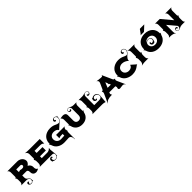

<svg xmlns="http://www.w3.org/2000/svg" viewBox="535 -2627 4742 4742"><g transform="rotate(-45 2905.5 -256.5)"><path d="M39.1 0Q61.3 -11.2 72.1 -33Q83 -54.7 83 -78.1V-152.8Q82.8 -176.5 74.5 -197.4Q66.2 -218.3 53.5 -228.5Q62.7 -228.5 67.3 -229.2Q71.8 -230 76 -233.3Q80.3 -236.6 81.7 -243.5Q83 -250.5 83 -262.9V-410.2Q83 -433.3 72 -456.1Q61 -478.8 39.1 -488.3H390.6Q437 -488.3 476.3 -468Q515.6 -447.8 538.6 -412.8Q561.5 -377.9 561.5 -336.9Q561.5 -307.9 542.4 -279.5Q523.2 -251.2 491.5 -231Q527.8 -213.4 549.6 -182.9Q571.3 -152.3 571.3 -116.2V-83Q571.3 -54.4 585.9 -32Q600.6 -9.5 626 0Q572.3 33 526.9 33Q507.1 33 489.7 26.7Q472.4 20.5 460.8 10.3Q449.2 0 441.5 -11.8Q433.8 -23.7 430.7 -36.1Q424.8 -59.6 424.8 -83V-92.8Q424.8 -119.1 410.5 -137.7Q396.2 -156.2 376 -156.2H229.5V-78.1Q229.5 -61.5 234.6 -48.1Q239.7 -34.7 248 -25.6Q256.3 -16.6 266.4 -8.8Q276.4 -1 286.5 6.6Q296.6 14.2 304.9 22.3Q313.2 30.5 318.4 42.5Q323.5 54.4 323.5 69.3Q323.5 80.8 325.7 98.4Q327.9 116 331.3 125.7Q327.1 125.7 319.6 121.3Q312 116.9 308.8 116.9Q298.1 132.1 282.1 140.7Q266.1 149.4 247.6 149.4Q218.5 149.4 197.9 132.2Q177.2 115 177.2 90.6Q177.2 75.2 187.7 63.5Q198.2 51.8 211.7 51.8Q223.4 51.8 231 59.3Q238.5 66.9 238.5 78.1Q227.3 78.1 219.5 86.1Q211.7 94 211.7 105.5Q211.7 119.6 222.7 129.6Q233.6 139.6 249.3 139.6Q275.9 139.6 294.8 119Q313.7 98.4 313.7 69.3Q313.7 40.5 287.2 20.3Q260.7 0 223.1 0ZM229.5 -278.3H277.3Q277.3 -290 270 -297.9Q282.7 -289.6 299.2 -283.9Q315.7 -278.3 328.6 -278.3H363.3Q384 -278.3 399 -292Q414.1 -305.7 414.1 -325.2Q414.1 -342.3 402.3 -354.2Q390.6 -366.2 374 -366.2H229.5Z M662.1 -498Q725.1 -488.3 832 -488.3H1171.9V-328.1Q1150.9 -350.6 1127.3 -360.8Q1103.8 -371.1 1074.2 -371.1H874V-297.9H1079.1V-180.7H874V-117.2H1064.5Q1095.5 -117.2 1126.2 -132.8Q1157 -148.4 1176.8 -174.8Q1170.9 -147 1170.9 -115.2Q1170.9 -80.6 1179.2 -24.7Q1187.5 31.2 1187.5 48.1Q1187.5 57.9 1185.5 68.1Q1183.8 76.7 1183.8 87.4Q1183.8 99.6 1186.3 108.2Q1179.7 103.5 1174.1 103.5Q1172.1 103.5 1171.4 104.5Q1158 125.7 1136.5 138.2Q1115 150.6 1089.8 150.6Q1045.7 150.6 1016.8 130.4Q1011 134 1011 140.4Q989.7 114.3 989.7 80.1Q989.7 55.7 1007.6 39.1Q1025.4 22.5 1052.2 22.5Q1064 22.5 1072.3 29.9Q1080.6 37.4 1080.6 47.9Q1080.6 54.2 1077.1 58.8Q1073.7 63.5 1068.8 63.5Q1068.8 58.6 1064.2 55.2Q1059.6 51.8 1053.2 51.8Q1044.4 51.8 1038.1 59.1Q1031.7 66.4 1031.7 77.1Q1031.7 103.5 1048.8 122.2Q1065.9 140.9 1089.8 140.9Q1126.2 140.9 1152 113.8Q1177.7 86.7 1177.7 48.1Q1177.7 28.3 1161.6 14.2Q1145.5 0 1123 0H683.6Q705.8 -10.5 716.7 -32.5Q727.5 -54.4 727.5 -78.1V-152.3Q727.5 -176.3 719.2 -197.3Q710.9 -218.3 698 -228.5Q707.3 -228.5 711.8 -229.2Q716.3 -230 720.6 -233.4Q724.9 -236.8 726.2 -243.9Q727.5 -251 727.5 -263.7V-405.3Q727.5 -436 709.4 -461.9Q691.2 -487.8 662.1 -498Z M1230.5 -229.5Q1248.8 -229.5 1260.5 -225.1Q1259.8 -234.4 1259.8 -244.1Q1259.8 -300 1280 -347Q1300.3 -394 1336.5 -426.8Q1372.8 -459.5 1424.7 -477.8Q1476.6 -496.1 1538.1 -496.1Q1627 -496.1 1690.9 -462.4Q1742.9 -435.1 1778.1 -435.1Q1797.1 -435.1 1805.7 -442.4Q1831.3 -464.8 1845.8 -487.2Q1860.4 -509.5 1860.4 -535.2Q1860.4 -564.2 1841.4 -584.8Q1822.5 -605.5 1795.9 -605.5Q1780.3 -605.5 1769.2 -595.5Q1758.1 -585.4 1758.1 -571.3Q1758.1 -559.8 1765.9 -551.9Q1773.7 -543.9 1784.9 -543.9Q1784.9 -532.7 1777.5 -525.1Q1770 -517.6 1758.3 -517.6Q1744.9 -517.6 1734.3 -529.4Q1723.6 -541.3 1723.6 -556.6Q1723.6 -580.8 1744.4 -598Q1765.1 -615.2 1794.2 -615.2Q1812.7 -615.2 1828.6 -606.6Q1844.5 -597.9 1855.2 -582.8Q1858.4 -582.8 1866.1 -587.2Q1873.8 -591.6 1877.9 -591.6Q1874.5 -581.8 1872.3 -564.2Q1870.1 -546.6 1870.1 -535.2Q1870.1 -507.1 1855.2 -483.6Q1840.3 -460.2 1812.5 -435.5L1666.5 -305.4Q1650.6 -336.7 1617.2 -352.9Q1583.7 -369.1 1538.1 -369.1Q1476.8 -369.1 1439.1 -334.7Q1401.4 -300.3 1401.4 -244.1Q1401.4 -216.8 1411.4 -192.6Q1421.4 -168.5 1439.5 -150.6Q1457.5 -132.8 1484.3 -122.6Q1511 -112.3 1543 -112.3Q1596.4 -112.3 1660.2 -117.7V-175.8H1621.1Q1589.8 -175.8 1569.1 -171.8Q1548.3 -167.7 1528.3 -156.2V-273.4H1831.1Q1808.8 -262.9 1798 -241Q1787.1 -219 1787.1 -195.3V-170.2Q1790.3 -170.2 1797.9 -174.2Q1805.4 -178.2 1809.6 -178.7Q1787.1 -135 1787.1 -106.4V130.9H1782.2Q1782.2 66.7 1758.8 32.1Q1735.4 -2.4 1694.3 -2.4Q1681.4 -2.4 1628.3 1.2Q1575.2 4.9 1543 4.9Q1438.7 4.9 1366.2 -42.1Q1293.7 -89.1 1270 -170.2Q1265.4 -186.8 1255.7 -200.4Q1246.1 -214.1 1230.5 -229.5Z M1889.6 -478.5Q1904.5 -484.9 1929.7 -490Q1954.8 -495.1 1980 -495.1Q1995.8 -495.1 2009.6 -492.8Q2023.4 -490.5 2036.7 -484.6Q2050 -478.8 2059.3 -469.6Q2068.6 -460.4 2074.3 -445.8Q2080.1 -431.2 2080.1 -412.1V-220.7Q2080.1 -178 2105.6 -152Q2131.1 -126 2172.9 -126Q2214.6 -126 2240.1 -152Q2265.6 -178 2265.6 -220.7V-457Q2265.6 -484.6 2246.9 -504.5Q2228.3 -524.4 2202.1 -524.4Q2183.3 -524.4 2170 -512.3Q2156.7 -500.2 2156.7 -483.2Q2156.7 -471.9 2164.7 -464.1Q2172.6 -456.3 2184.1 -456.3Q2195.1 -456.3 2202.8 -463Q2210.4 -469.7 2210.4 -479.2Q2219.5 -479.2 2225.7 -473Q2231.9 -466.8 2231.9 -458.3Q2231.9 -445.6 2221.7 -436.6Q2211.4 -427.7 2197 -427.7Q2176.3 -427.7 2161.5 -443.5Q2146.7 -459.2 2146.7 -481.4Q2146.7 -502.2 2163 -516.7Q2179.2 -531.2 2202.1 -531.2Q2216.8 -531.2 2230.8 -526.9Q2244.9 -522.5 2257.1 -516.1Q2269.3 -509.8 2282.6 -503.4Q2295.9 -497.1 2314.1 -492.7Q2332.3 -488.3 2353 -488.3H2456.1Q2433.8 -477.8 2423 -455.8Q2412.1 -433.8 2412.1 -410.2V-226.6Q2415.3 -226.6 2421.5 -228.3Q2427.7 -230 2430.7 -230Q2433.6 -230 2436.5 -228.5Q2425.8 -217 2417.4 -199.8Q2408.9 -182.6 2406.5 -170.4Q2389.6 -90.1 2327.3 -43.1Q2264.9 3.9 2172.9 3.9Q2080.8 3.9 2018.4 -43.1Q1956.1 -90.1 1939.2 -170.4Q1936.8 -182.6 1928.3 -199.8Q1919.9 -217 1909.2 -228.5Q1912.1 -230 1915 -230Q1918 -230 1924.2 -228.3Q1930.4 -226.6 1933.6 -226.6V-400.4Q1933.6 -423.6 1922.6 -446.3Q1911.6 -469 1889.6 -478.5Z M2524.4 0Q2546.6 -10.5 2557.5 -32.5Q2568.4 -54.4 2568.4 -78.1V-152.3Q2568.4 -176.3 2560.1 -197.3Q2551.8 -218.3 2538.8 -228.5Q2548.1 -228.5 2552.6 -229.2Q2557.1 -230 2561.4 -233.4Q2565.7 -236.8 2567 -243.9Q2568.4 -251 2568.4 -263.7V-410.2Q2568.4 -433.3 2557.4 -456.1Q2546.4 -478.8 2524.4 -488.3H2663.8Q2687.3 -488.3 2725.8 -499.5Q2764.4 -510.7 2782.5 -510.7Q2810.3 -510.7 2830 -494.8Q2849.6 -478.8 2849.6 -456.1Q2849.6 -429.9 2832.5 -411.3Q2815.4 -392.6 2791.5 -392.6Q2777.1 -392.6 2766.8 -401.5Q2756.6 -410.4 2756.6 -423.1Q2756.6 -431.6 2762.8 -437.7Q2769 -443.8 2778.1 -443.8Q2778.1 -434.3 2785.9 -427.6Q2793.7 -420.9 2804.7 -420.9Q2819.1 -420.9 2829.3 -431.6Q2839.6 -442.4 2839.6 -457.5Q2839.6 -476.6 2822.9 -490.2Q2806.2 -503.9 2782.5 -503.9Q2754.4 -503.9 2734.6 -481Q2714.8 -458 2714.8 -425.8V-127H2877.9Q2897.2 -127 2912.8 -130Q2928.5 -133.1 2938.5 -137.7Q2948.5 -142.3 2955.8 -148.9Q2963.1 -155.5 2966.8 -161.5Q2970.5 -167.5 2972.7 -174.7Q2974.9 -181.9 2975.2 -185.9Q2975.6 -189.9 2975.6 -194.3Q2975.6 -231.9 2948 -258.5Q2920.4 -285.2 2881.3 -285.2Q2857.2 -285.2 2840 -267.8Q2822.8 -250.5 2822.8 -225.6Q2822.8 -214.8 2829.1 -207.5Q2835.4 -200.2 2844.2 -200.2Q2850.1 -200.2 2854 -203.5Q2857.9 -206.8 2857.9 -211.9Q2862.8 -211.9 2866.2 -206.8Q2869.6 -201.7 2869.6 -194.3Q2869.6 -184.6 2861.2 -177.7Q2852.8 -170.9 2840.8 -170.9Q2815.9 -170.9 2798.3 -187.7Q2780.8 -204.6 2780.8 -228.5Q2780.8 -264.6 2802 -290.8Q2802 -283.4 2807.9 -279.8Q2837.4 -304.7 2881.3 -304.7Q2924.3 -304.7 2954.8 -272.3Q2985.4 -240 2985.4 -194.3Q2985.4 -161.1 2977.1 -89.6Q2968.8 -18.1 2968.8 17.6Q2924.1 0 2870.1 0Z M2982.4 78.1 3085.2 -150.4Q3096.7 -176.3 3096.7 -191.9Q3096.7 -209.7 3080.1 -229Q3102.8 -229 3115.1 -236.7Q3127.4 -244.4 3134.8 -260.3L3204.8 -416.3Q3211.7 -431.4 3211.7 -445.6Q3211.7 -465.1 3200.1 -480.6Q3188.5 -496.1 3169.7 -504.9Q3186.5 -504.2 3233 -496.2Q3279.5 -488.3 3307.6 -488.3H3335.9Q3350.3 -488.3 3358.4 -497.3Q3366.5 -506.3 3366.5 -521.7L3368.4 -522.7L3486.6 -260Q3493.9 -244.1 3506.1 -236.5Q3518.3 -228.8 3541 -228.8Q3524.7 -209.7 3524.7 -191.7Q3524.7 -176 3536.1 -150.1L3630.9 60.5L3627.9 62.5Q3605.5 20.5 3553.7 20.5Q3538.3 20.5 3505.6 26.4Q3472.9 32.2 3458 32.2Q3446.5 32.2 3438.1 28.8Q3429.7 25.4 3425.7 21.1Q3421.6 16.8 3419.2 10.7Q3416.7 4.6 3416.4 1.1Q3416 -2.4 3416 -5.9Q3416 -12.9 3420.4 -25.5Q3424.8 -38.1 3424.8 -46.9Q3424.8 -57.1 3420.9 -67.9L3413.8 -87.9H3202.4L3192.4 -65.9Q3188.7 -57.4 3188.7 -46.6Q3188.7 -32.2 3195.3 -19Q3201.9 -5.9 3213.9 0Q3115.7 0 3062.1 19.4Q3008.5 38.8 2987.3 80.1ZM3250.7 -195.3H3365L3349.6 -232.4Q3347.4 -237.8 3343.5 -239.4Q3339.6 -241 3331.3 -241.5Q3333.3 -248.5 3333.3 -258.3Q3333.3 -272.7 3329.1 -282.2L3307.6 -333.5Z M3608.4 -229.5Q3626.7 -229.5 3638.4 -225.1Q3637.7 -234.4 3637.7 -244.1Q3637.7 -291.7 3653.2 -332.8Q3668.7 -373.8 3695.6 -403.4Q3722.4 -433.1 3758.3 -454.2Q3794.2 -475.3 3835.6 -485.7Q3877 -496.1 3920.9 -496.1Q4003.7 -496.1 4073.7 -461.4Q4127.2 -435.1 4151.6 -435.1Q4164.6 -435.1 4173.8 -442.4Q4199.7 -464.4 4214.1 -486.8Q4228.5 -509.3 4228.5 -535.2Q4228.5 -564.2 4209.6 -584.8Q4190.7 -605.5 4164.1 -605.5Q4148.4 -605.5 4137.3 -595.5Q4126.2 -585.4 4126.2 -571.3Q4126.2 -559.8 4134 -551.9Q4141.8 -543.9 4153.1 -543.9Q4153.1 -533 4144.8 -525.3Q4136.5 -517.6 4124.5 -517.6Q4111.3 -517.6 4101.7 -529.2Q4092 -540.8 4092 -556.4Q4092 -580.8 4112.7 -598Q4133.3 -615.2 4162.4 -615.2Q4193.8 -615.2 4216.1 -591.8Q4238.3 -568.4 4238.3 -535.2Q4238.3 -481.7 4180.7 -435.5Q4094.7 -360.1 4094.7 -313Q4094.7 -302.2 4099.1 -292.2Q4013.4 -369.1 3921.9 -369.1Q3895.3 -369.1 3871 -361.1Q3846.7 -353 3827.1 -337.9Q3807.6 -322.8 3795.9 -298.5Q3784.2 -274.2 3784.2 -244.1Q3784.2 -214.1 3795.9 -189.8Q3807.6 -165.5 3827.1 -150.4Q3846.7 -135.3 3871 -127.2Q3895.3 -119.1 3921.9 -119.1Q3943.1 -119.1 3962.3 -124Q3981.4 -128.9 3998.4 -138.9Q4015.4 -148.9 4027.8 -165.9Q4040.3 -182.9 4045.9 -205.1L4177.7 -89.8Q4169.9 -88.6 4159.7 -82.6Q4149.4 -76.7 4137.8 -68Q4126.2 -59.3 4111.7 -49.1Q4097.2 -38.8 4078.1 -28.8Q4059.1 -18.8 4037.1 -10.6Q4015.1 -2.4 3985.5 2.7Q3955.8 7.8 3922.9 7.8Q3877 7.8 3833.7 -3.7Q3790.5 -15.1 3753.5 -36.7Q3716.6 -58.3 3688.6 -92.8Q3660.6 -127.2 3647.9 -170.2Q3643.1 -186.8 3633.4 -200.6Q3623.8 -214.4 3608.4 -229.5Z M4235.4 15.6Q4252.2 8.5 4264 -3.4Q4275.9 -15.4 4281.6 -29.2Q4287.4 -43 4289.7 -54.8Q4292 -66.7 4292 -78.1V-152.3Q4292 -176 4283.7 -197Q4275.4 -218 4262.7 -228.5Q4272 -228.5 4276.5 -229.2Q4281 -230 4285.2 -233.4Q4289.3 -236.8 4290.6 -243.9Q4292 -251 4292 -263.7V-401.4Q4292 -475.8 4242.2 -493.7L4244.4 -498Q4258.8 -493.7 4284.5 -491Q4310.3 -488.3 4328.1 -488.3H4482.4Q4460.4 -478.8 4449.5 -456.1Q4438.5 -433.3 4438.5 -410.2V-263.7Q4438.5 -251 4439.8 -243.9Q4441.2 -236.8 4445.3 -233.4Q4449.5 -230 4454 -229.2Q4458.5 -228.5 4467.8 -228.5Q4455.1 -218 4446.8 -197Q4438.5 -176 4438.5 -152.3V-78.1Q4438.5 -54.4 4449.3 -32.5Q4460.2 -10.5 4482.4 0H4359.1Q4342 0 4324.1 1.7Q4306.2 3.4 4294.4 5.4Q4282.7 7.3 4264 10.7Q4245.4 14.2 4235.4 15.6Z M4743.2 -537.1Q4760 -546.1 4772 -563.7L4836.9 -654.3Q4839.4 -658.2 4844.4 -661.1Q4849.4 -664.1 4853.5 -664.1H4999L4874 -546.9Q4863.5 -537.1 4857.4 -537.1ZM4531.2 -229.5Q4549.6 -229.5 4561.3 -225.1Q4560.5 -234.4 4560.5 -244.1Q4560.5 -318.8 4595.1 -376.1Q4629.6 -433.3 4692.9 -464.7Q4756.1 -496.1 4838.9 -496.1Q4900.9 -496.1 4952.8 -477.9Q5004.6 -459.7 5040.8 -427Q5076.9 -394.3 5097 -347.3Q5117.2 -300.3 5117.2 -244.1Q5117.2 -231.2 5116.7 -225.1Q5128.4 -229.5 5146.5 -229.5Q5131.1 -214.1 5121.7 -200.4Q5112.3 -186.8 5107.4 -169.9Q5084.5 -87.6 5013.1 -39.9Q4941.7 7.8 4838.9 7.8Q4736.1 7.8 4664.7 -39.9Q4593.3 -87.6 4570.3 -169.9Q4562 -199.2 4531.2 -229.5ZM4707 -244.1Q4707 -188 4743.3 -153.6Q4779.5 -119.1 4838.9 -119.1Q4898.2 -119.1 4934.4 -153.6Q4970.7 -188 4970.7 -244.1Q4970.7 -300.3 4934.4 -334.7Q4898.2 -369.1 4838.9 -369.1Q4792.7 -369.1 4759.8 -347.8Q4726.8 -326.4 4714.1 -289.1Q4727.3 -311.8 4750.9 -325.3Q4774.4 -338.9 4802.7 -338.9Q4839.1 -338.9 4864.9 -316.5Q4890.6 -294.2 4890.6 -262.7Q4890.6 -218.3 4869.6 -190.2Q4873.3 -184.3 4879.6 -184.3Q4853.5 -163.1 4817.4 -163.1Q4793 -163.1 4776.4 -180.9Q4759.8 -198.7 4759.8 -225.6Q4759.8 -237.3 4767.2 -245.6Q4774.7 -253.9 4785.2 -253.9Q4791.5 -253.9 4796.1 -250.5Q4800.8 -247.1 4800.8 -242.2Q4795.9 -242.2 4792.5 -237.5Q4789.1 -232.9 4789.1 -226.6Q4789.1 -217.8 4796.4 -211.4Q4803.7 -205.1 4814.5 -205.1Q4839.6 -205.1 4857.8 -221.9Q4876 -238.8 4876 -262.7Q4876 -290.3 4854.5 -309.7Q4833 -329.1 4802.7 -329.1Q4763.2 -329.1 4735.1 -304.2Q4707 -279.3 4707 -244.1Z M5195.3 0Q5217.5 -10.5 5228.4 -32.5Q5239.3 -54.4 5239.3 -78.1V-152.3Q5239.3 -176.3 5231 -197.3Q5222.7 -218.3 5209.7 -228.5Q5219 -228.5 5223.5 -229.2Q5228 -230 5232.3 -233.4Q5236.6 -236.8 5237.9 -243.9Q5239.3 -251 5239.3 -263.7V-410.2Q5239.3 -433.3 5228.3 -456.1Q5217.3 -478.8 5195.3 -488.3H5364.3L5595.7 -211.9V-410.2Q5595.7 -433.3 5584.7 -456.1Q5573.7 -478.8 5551.8 -488.3H5771.5Q5749.3 -477.8 5738.4 -455.8Q5727.5 -433.8 5727.5 -410.2V-263.7Q5727.5 -251 5728.9 -243.9Q5730.2 -236.8 5734.5 -233.4Q5738.8 -230 5743.3 -229.2Q5747.8 -228.5 5757.1 -228.5Q5744.1 -218.3 5735.8 -197.3Q5727.5 -176.3 5727.5 -152.3V-78.1Q5727.5 -65.7 5728.5 -56.2Q5729.5 -46.6 5732.5 -34.7Q5735.6 -22.7 5743 -13.8Q5750.5 -4.9 5761.7 0H5649.4Q5628.9 0 5610.7 4.4Q5592.5 8.8 5579.3 15.1Q5566.2 21.5 5554 27.8Q5541.7 34.2 5527.7 38.6Q5513.7 43 5499 43Q5476.1 43 5459.8 28.4Q5443.6 13.9 5443.6 -6.8Q5443.6 -29.1 5458.4 -44.8Q5473.1 -60.5 5493.9 -60.5Q5508.3 -60.5 5518.6 -51.6Q5528.8 -42.7 5528.8 -30Q5528.8 -21.5 5522.6 -15.3Q5516.4 -9 5507.3 -9Q5507.3 -18.6 5499.6 -25.3Q5491.9 -32 5481 -32Q5469.5 -32 5461.5 -24.2Q5453.6 -16.4 5453.6 -5.1Q5453.6 12 5466.9 24Q5480.2 36.1 5499 36.1Q5525.1 36.1 5543.6 16.7Q5562 -2.7 5562 -30Q5562 -48.3 5554 -57.9L5371.1 -275.4V-48.8Q5371.1 -35.2 5371.5 -26.4Q5371.8 -17.6 5373.4 -6.3Q5375 4.9 5378.1 12.6Q5381.1 20.3 5386.8 28.2Q5392.6 36.1 5400.9 42L5399.4 44.9Q5337.9 0 5247.6 0Z"/></g></svg>

Font: Agreloy
Style: Medium
Weight: 400
Designer: gluk
Foundry: gluk
Version: Version 0.27